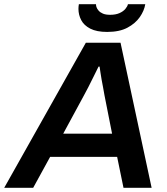

<svg xmlns="http://www.w3.org/2000/svg" viewBox="-60 -888 789 908"><path d="M-40 0 346 -686H510L657 0H524L494 -146H177L97 0ZM239 -256H470L434 -438Q431 -456 427.5 -474.5Q424 -493 420.5 -511.5Q417 -530 415 -545.5Q413 -561 411 -573H406Q396 -553 383 -526.5Q370 -500 357.5 -475.5Q345 -451 336 -435ZM447 -737Q397 -737 367 -752.5Q337 -768 324 -793Q311 -818 311 -846Q311 -851 311.5 -857Q312 -863 313 -868H394Q394 -865 394.5 -861.5Q395 -858 396 -855Q399 -846 406.5 -837.5Q414 -829 427 -823.5Q440 -818 461 -818Q487 -818 505 -826Q523 -834 533 -846Q543 -858 545 -868H627Q622 -837 601 -807Q580 -777 542.5 -757Q505 -737 447 -737Z"/></svg>

Font: Archivo SemiBold SemiBold
Style: Italic
Weight: 600
Italic angle: -10°
Version: Version 2.001